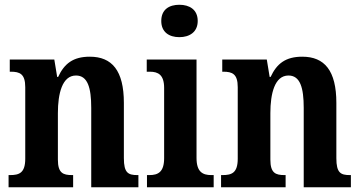

<svg xmlns="http://www.w3.org/2000/svg" viewBox="-20 -786 1515 806"><path d="M16 0H287V-51H283C245 -51 223 -59 223 -116V-311C223 -393 241 -469 299 -469C348 -469 363 -418 363 -333V0H561V-51H557C518 -51 500 -60 500 -122V-354C500 -490 450 -548 357 -548C287 -548 250 -519 224 -463H220L208 -536H21V-485H25C63 -485 86 -476 86 -420V-120C86 -60 61 -51 22 -51H16Z M733 -630C775 -630 810 -651 810 -698C810 -746 775 -766 733 -766C690 -766 657 -746 657 -698C657 -651 690 -630 733 -630ZM597 0H877V-51H867C831 -51 805 -64 805 -123V-536H596V-485H609C644 -485 669 -472 669 -417V-122C669 -64 644 -51 607 -51H597Z M908 0H1179V-51H1175C1137 -51 1115 -59 1115 -116V-311C1115 -393 1133 -469 1191 -469C1240 -469 1255 -418 1255 -333V0H1453V-51H1449C1410 -51 1392 -60 1392 -122V-354C1392 -490 1342 -548 1249 -548C1179 -548 1142 -519 1116 -463H1112L1100 -536H913V-485H917C955 -485 978 -476 978 -420V-120C978 -60 953 -51 914 -51H908Z"/></svg>

Font: Noto Serif Condensed
Style: Bold
Weight: 700
Width: 3
Designer: Monotype Design Team
Foundry: Monotype Imaging Inc.
Version: Version 2.015